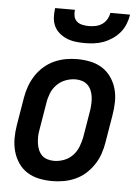

<svg xmlns="http://www.w3.org/2000/svg" viewBox="-53 -782 607 832"><g transform="rotate(5 250.0 -366.0)"><path d="M205 8Q175 8 147 2Q119 -4 96 -18.5Q73 -33 57.5 -56Q42 -79 34.5 -106Q27 -133 27 -162.5Q27 -192 32 -221L52 -341Q56 -366 65 -391Q74 -416 88.5 -438.5Q103 -461 123.5 -479Q144 -497 168.5 -508Q193 -519 218 -523.5Q243 -528 268 -528Q298 -528 326 -522Q354 -516 377 -501.5Q400 -487 416 -464Q432 -441 439.5 -414Q447 -387 446.5 -357.5Q446 -328 441 -299L421 -179Q417 -154 408.5 -129Q400 -104 385 -81.5Q370 -59 350 -41Q330 -23 305.5 -12Q281 -1 255.5 3.5Q230 8 205 8ZM205 -80Q227 -80 248.5 -88Q270 -96 286 -112.5Q302 -129 310.5 -150.5Q319 -172 323 -193L343 -313Q345 -328 345.5 -343Q346 -358 344 -372Q342 -386 336.5 -399Q331 -412 321 -421.5Q311 -431 297.5 -435.5Q284 -440 269 -440Q247 -440 225.5 -432Q204 -424 187.5 -407.5Q171 -391 162.5 -369.5Q154 -348 151 -327L131 -207Q128 -192 128 -177Q128 -162 130 -148Q132 -134 137.5 -121Q143 -108 152.5 -98.5Q162 -89 176 -84.5Q190 -80 205 -80ZM293 -600Q273 -600 253 -602.5Q233 -605 215 -612.5Q197 -620 182.5 -632.5Q168 -645 160 -662Q152 -679 151 -699.5Q150 -720 153 -740H239Q237 -726 240 -712Q243 -698 253 -689.5Q263 -681 277 -678Q291 -675 305 -675Q319 -675 334 -678Q349 -681 362 -689.5Q375 -698 383 -712Q391 -726 393 -740H479Q476 -720 468 -699.5Q460 -679 446 -662Q432 -645 413.5 -632.5Q395 -620 375 -612.5Q355 -605 334 -602.5Q313 -600 293 -600Z"/></g></svg>

Font: Iosevka Semibold
Style: Italic
Weight: 600
Italic angle: -9°
Monospace: yes
Designer: Belleve Invis
Foundry: Belleve Invis
Version: Version 32.5.0; ttfautohint (v1.8.4)